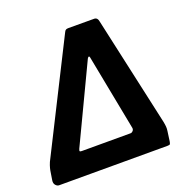

<svg xmlns="http://www.w3.org/2000/svg" viewBox="-143 -864 956 986"><g transform="rotate(-20 335.5 -371.0)"><path d="M-10.3 -35.5 -4.4 -72.6Q-2.4 -87.2 0.7 -99.4Q3.7 -111.6 10.9 -128.9L312.1 -727.6Q316.2 -736.9 321.4 -739.6Q326.5 -742.3 334.8 -742.3L475.8 -742Q494.4 -742 498.2 -717.2L629.3 -123.4Q632.7 -106.2 633.5 -95Q634.4 -83.8 632.4 -71.2L625.1 -18.1Q623.4 -7.1 620.8 -3.6Q618.3 0 607.3 0H14.7Q4.3 0 -4.2 -9.8Q-12.7 -19.5 -10.3 -35.5ZM184.6 -125.4H450.4Q457.6 -125.4 463.6 -131.9Q469.6 -138.4 468.6 -147.5L389.4 -557.7Q387.4 -572.3 381.6 -568.1Q375.7 -563.9 370 -549.3L175.6 -140.5Q171.6 -130.7 173.5 -128Q175.4 -125.4 184.6 -125.4Z"/></g></svg>

Font: Libre Franklin Thin
Style: Italic
Weight: 100
Italic angle: -8°
Designer: Pablo Impallari, Rodrigo Fuenzalida, Nhung Nguyen
Foundry: Impallari Type
Version: Version 3.000